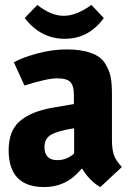

<svg xmlns="http://www.w3.org/2000/svg" viewBox="-20 -745 522 777"><path d="M279 -364Q279 -397 265 -412.5Q251 -428 211 -428Q171 -428 79 -399L36 -493Q70 -512 130.5 -528.5Q191 -545 249.5 -545Q308 -545 347.5 -531Q387 -517 404.5 -489.5Q422 -462 427.5 -435Q433 -408 433 -367V-179Q433 -142 440.5 -119Q448 -96 473 -69L386 12Q365 1 344 -21Q323 -43 313 -62H310Q250 12 159 12Q15 12 15 -137Q15 -216 60.5 -255Q106 -294 192 -309L279 -324ZM160 -150Q160 -97 212 -97Q251 -97 280 -124V-226Q216 -216 188 -200.5Q160 -185 160 -150ZM400 -672Q339 -588 242 -588Q145 -588 80 -672L131 -725Q187 -681 238 -681Q289 -681 350 -725Z"/></svg>

Font: Magra
Style: Bold
Weight: 600
Designer: Viviana Monsalve
Foundry: Viviana Monsalve
Version: Version 1.001